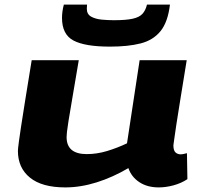

<svg xmlns="http://www.w3.org/2000/svg" viewBox="-20 -806 882 836"><path d="M264 10Q163 10 110.5 -32.5Q58 -75 58 -149Q58 -155 59 -163Q60 -171 62.5 -191.5Q65 -212 71.5 -253.5Q78 -295 89 -365Q100 -435 118 -544H323Q305 -436 294 -373Q283 -310 278 -277.5Q273 -245 271.5 -231.5Q270 -218 270 -209Q270 -135 358 -135Q402 -135 446.5 -148.5Q491 -162 533 -182L588 -544H793Q776 -439 765 -371.5Q754 -304 748 -264.5Q742 -225 739.5 -206Q737 -187 736 -181Q735 -175 735 -173Q735 -151 744 -142.5Q753 -134 767 -134Q770 -134 777 -135Q784 -136 794 -139L796 -26Q769 -8 735.5 1Q702 10 671 10Q621 10 586.5 -13Q552 -36 539 -74Q471 -34 401 -12Q331 10 264 10ZM459 -603Q350 -603 300 -629.5Q250 -656 250 -728Q250 -756 258 -786H359Q358 -775 358 -768Q358 -744 377 -733.5Q396 -723 423.5 -720.5Q451 -718 475 -718Q529 -718 558 -724.5Q587 -731 600.5 -746Q614 -761 620 -786H720Q711 -710 679 -670.5Q647 -631 592.5 -617Q538 -603 459 -603Z"/></svg>

Font: Georama ExtraExtended
Style: Bold Italic
Weight: 700
Width: 8
Italic angle: -9°
Designer: Jean-Baptiste Levee
Foundry: Production Type
Version: Version 1.000